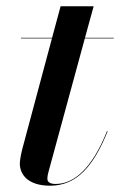

<svg xmlns="http://www.w3.org/2000/svg" viewBox="-20 -580 382 610"><path d="M322 -163 320 -163.5C271.5 -42 213.5 4.5 156.5 4.5C139.5 4.5 130.5 -1.5 130.5 -12C130.5 -21 133 -30.5 135 -37.5L249.5 -458H341.5V-460H250L277.5 -560H172.5L145.5 -460H46.5V-458H145L53.5 -116.5C48 -96.5 43 -73.5 43 -60.5C43 -25 69.5 10 139 10C223 10 276.5 -50.5 322 -163Z"/></svg>

Font: Bodoni* 96pt Medium
Style: Italic
Weight: 500
Italic angle: -13°
Version: Version 2.3